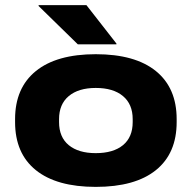

<svg xmlns="http://www.w3.org/2000/svg" viewBox="-20 -713 750 751"><path d="M354.5 18Q201.5 18 120.2 -47.5Q39 -113 39 -235.5V-247Q39 -369 120.2 -435Q201.5 -501 354.5 -501Q508.5 -501 589.8 -435Q671 -369 671 -247V-235.5Q671 -113 589.8 -47.5Q508.5 18 354.5 18ZM354.5 -114Q423 -114 461 -145.2Q499 -176.5 499 -235.5V-247Q499 -305.5 461 -337.2Q423 -369 354.5 -369Q287 -369 249 -337.2Q211 -305.5 211 -247V-235.5Q211 -176.5 249 -145.2Q287 -114 354.5 -114ZM318 -693 435.5 -542.5V-539.5H284.5L131 -689.5V-693Z"/></svg>

Font: Anek Latin Expanded
Style: Bold
Weight: 700
Width: 7
Designer: Yesha Goshar
Foundry: Ek Type
Version: Version 1.003